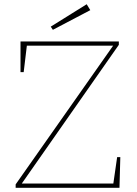

<svg xmlns="http://www.w3.org/2000/svg" viewBox="-20 -888 650 908"><path d="M516 -20 534 -145H549L545 0H54V-16L515 -672H107L92 -547H77V-692H542V-676L83 -20ZM407 -840 230 -747 220 -762 390 -868Z"/></svg>

Font: Bitter Pro Thin
Style: Regular
Weight: 250
Designer: Sol Matas, and Bitter project Authors
Foundry: Sol Matas
Version: Version 1.010